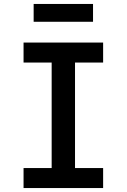

<svg xmlns="http://www.w3.org/2000/svg" viewBox="-20 -950 640 970"><path d="M99 0V-101H241V-634H99V-735H501V-634H359V-101H501V0ZM450 -840H150V-930H450Z"/></svg>

Font: Iosevka Curly Extended
Style: Bold
Weight: 700
Width: 7
Monospace: yes
Designer: Belleve Invis
Foundry: Belleve Invis
Version: Version 11.1.0; ttfautohint (v1.8.3)